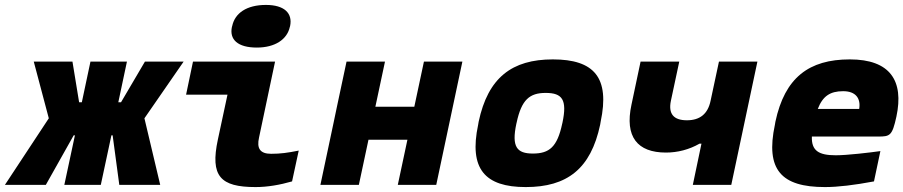

<svg xmlns="http://www.w3.org/2000/svg" viewBox="-35 -750 3665 779"><path d="M332 -500 297 -335H286L259 -500H102L163 -270L-15 0H151L264 -201H269L226 0H374L417 -201H422L449 0H615L551 -270L710 -500H553L456 -335H445L480 -500Z M1065 -126C1020 -126 1006 -148 1016 -192L1081 -500H748L720 -366H888L849 -184C817 -35 859 9 1002 9C1051 9 1101 0 1150 -14L1177 -139C1132 -130 1103 -126 1065 -126ZM906 -641C895 -590 929 -557 1007 -557C1081 -557 1130 -590 1141 -641L1142 -644C1153 -697 1118 -730 1044 -730C966 -730 918 -697 907 -644Z M1265 0H1421L1460 -183H1618L1579 0H1735L1841 -500H1685L1646 -317H1488L1527 -500H1371L1332 -317L1318 -250Z M1907 -256 1905 -244C1867 -65 1932 9 2098 9C2266 9 2362 -65 2400 -244L2402 -256C2440 -435 2376 -509 2208 -509C2042 -509 1945 -435 1907 -256ZM2060 -248 2061 -252C2081 -346 2114 -373 2179 -373C2246 -373 2267 -346 2247 -252L2246 -248C2226 -154 2194 -127 2127 -127C2062 -127 2040 -154 2060 -248Z M2932 0 3038 -500H2882L2848 -341C2837 -288 2805 -262 2752 -262C2698 -262 2676 -288 2687 -341L2721 -500H2564L2527 -325C2499 -195 2551 -131 2667 -131C2714 -131 2761 -143 2803 -167H2811L2776 0Z M3602 -277C3633 -422 3577 -509 3413 -509C3247 -509 3149 -435 3111 -256L3109 -244C3070 -61 3135 9 3312 9C3365 9 3431 1 3511 -14L3537 -137C3495 -131 3402 -120 3356 -120C3286 -120 3257 -139 3259 -196H3528C3576 -196 3585 -199 3602 -277ZM3283 -308C3303 -360 3333 -380 3386 -380C3437 -380 3458 -351 3451 -308Z"/></svg>

Font: LT Wave Mono Black
Style: Italic
Weight: 900
Designer: Daniel Lyons
Version: Version 2.5 (Glyphs App)